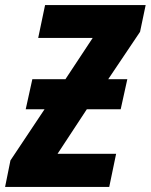

<svg xmlns="http://www.w3.org/2000/svg" viewBox="-59 -734 592 754"><path d="M-39 0 -18 -104 116 -305H42L68 -423H198L305 -585H91L118 -714H513L491 -609L366 -423H441L415 -305H282L167 -130H397L370 0Z"/></svg>

Font: Noto Sans Condensed ExtraBold
Style: Italic
Weight: 800
Width: 3
Italic angle: -12°
Designer: Monotype Design Team
Foundry: Monotype Imaging Inc.
Version: Version 2.013; ttfautohint (v1.8.4.7-5d5b)